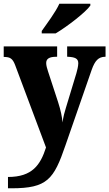

<svg xmlns="http://www.w3.org/2000/svg" viewBox="-22 -786 589 1035"><path d="M203 -619V-606H278C341 -643 441 -721 465 -756V-766H298C278 -721 231 -659 203 -619ZM21 168V229H40C233 229 268 181 331 -3L472 -409C490 -460 509 -479 544 -480H547V-536H340V-480H344C382 -478 400 -471 400 -445C400 -431 394 -405 390 -392L333 -204C327 -186 319 -156 315 -126C313 -153 306 -190 291 -236L237 -401C232 -416 227 -433 227 -446C227 -469 243 -480 282 -480H286V-536H-2V-479H3C31 -478 46 -472 60 -434L226 9C196 103 152 168 21 168Z"/></svg>

Font: Noto Serif Bengali SemiCondensed ExtraBold
Style: Regular
Weight: 800
Width: 4
Designer: Juan Bruce, Universal Thirst, Indian Type Foundry and the Monotype Design Team.
Foundry: Monotype Imaging Inc.
Version: Version 2.003